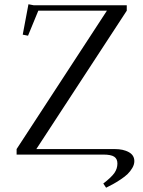

<svg xmlns="http://www.w3.org/2000/svg" viewBox="-20 -727 672 903"><path d="M58.1 0V-25.9L482.9 -676.8H160.2L111.8 -559.1L86.9 -564L113.8 -707L139.2 -702.1H576.2V-676.8L150.9 -25.9H520Q559.6 -25.9 585.7 -11.5Q611.8 2.9 611.8 30.8Q611.8 46.9 602.3 63Q592.8 79.1 580.3 91.3Q567.9 103.5 547.1 117.2Q526.4 130.9 512.9 138.2Q499.5 145.5 479 155.8L465.8 136.2Q504.4 106.4 518.3 86.2Q532.2 65.9 532.2 42Q532.2 20 517.1 10Q502 0 465.8 0Z"/></svg>

Font: Dehuti Alt
Style: Book
Weight: 400
Version: Version 1.2